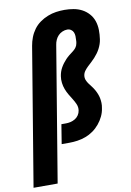

<svg xmlns="http://www.w3.org/2000/svg" viewBox="-138 -805 741 1083"><g transform="rotate(-10 232.0 -264.0)"><path d="M-36 215 95 -575Q99 -599 108 -622.5Q117 -646 132 -666.5Q147 -687 168 -702Q189 -717 213 -726.5Q237 -736 261 -739.5Q285 -743 309 -743Q336 -743 361.5 -738.5Q387 -734 409 -722.5Q431 -711 448 -692Q465 -673 473 -649Q481 -625 481.5 -598.5Q482 -572 478 -545Q476 -531 471.5 -518Q467 -505 460.5 -492.5Q454 -480 445.5 -468.5Q437 -457 427.5 -446.5Q418 -436 407 -426Q396 -416 385.5 -406Q375 -396 366.5 -384.5Q358 -373 356 -359Q354 -345 359 -332.5Q364 -320 372 -309.5Q380 -299 388 -288.5Q396 -278 402.5 -266.5Q409 -255 414 -242.5Q419 -230 421.5 -217Q424 -204 424.5 -190Q425 -176 422 -161Q419 -138 408.5 -115.5Q398 -93 381.5 -73Q365 -53 344.5 -38.5Q324 -24 301 -15.5Q278 -7 254 -3.5Q230 0 207 0H163L181 -111H207Q220 -111 233.5 -114Q247 -117 259.5 -124.5Q272 -132 280 -144Q288 -156 290 -170Q293 -189 285.5 -206.5Q278 -224 268 -239.5Q258 -255 249 -270.5Q240 -286 233.5 -303Q227 -320 224.5 -339.5Q222 -359 225 -378Q227 -391 231 -403Q235 -415 241.5 -426.5Q248 -438 256 -448.5Q264 -459 273 -468.5Q282 -478 292.5 -486.5Q303 -495 314 -503Q325 -511 333 -521.5Q341 -532 343 -545Q344 -549 344.5 -553.5Q345 -558 345 -563Q346 -575 345.5 -586.5Q345 -598 341 -608Q337 -618 327.5 -624.5Q318 -631 306 -631Q292 -631 278 -625Q264 -619 254 -608.5Q244 -598 238 -584.5Q232 -571 230 -557L102 215Z"/></g></svg>

Font: Iosevka SS18 Heavy
Style: Italic
Weight: 900
Italic angle: -9°
Monospace: yes
Designer: Belleve Invis
Foundry: Belleve Invis
Version: Version 25.1.1; ttfautohint (v1.8.4)